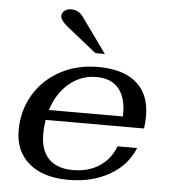

<svg xmlns="http://www.w3.org/2000/svg" viewBox="-53 -792 750 851"><g transform="rotate(5 321.5 -367.0)"><path d="M154 -182Q154 -112 190.5 -73.5Q227 -35 299 -35Q367 -35 416 -67Q465 -99 487 -157H574Q542 -78 464 -34Q386 10 283 10Q170 10 107 -43.5Q44 -97 44 -190Q44 -278 86.5 -349Q129 -420 203.5 -460Q278 -500 371 -500Q483 -500 542 -449Q601 -398 601 -302Q601 -273 597 -246H159Q154 -213 154 -182ZM170 -291H499Q502 -370 468.5 -412.5Q435 -455 367 -455Q299 -455 246 -410.5Q193 -366 170 -291ZM219 -667Q188 -693 188 -712Q188 -725 200 -734.5Q212 -744 229 -744Q263 -744 283 -716L395 -560H353Z"/></g></svg>

Font: Fahkwang Medium
Style: Italic
Weight: 500
Italic angle: -10°
Version: Version 1.000; ttfautohint (v1.6)